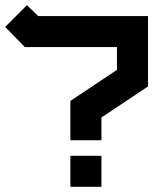

<svg xmlns="http://www.w3.org/2000/svg" viewBox="-32 -542 592 742"><path d="M72 -522 116 -480H540V-208L360 -88V0H240V-152L420 -272V-360H64L-12 -438ZM240 60H360V180H240Z"/></svg>

Font: SOV_raksil
Style: bold
Weight: 700
Version: Version 1.00